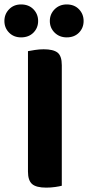

<svg xmlns="http://www.w3.org/2000/svg" viewBox="-55 -838 397 865"><path d="M71 -423H223.4V-1.2Q213.9 1.5 194 4.4Q174.1 7.3 153 7.3Q108.2 7.3 89.6 -8.9Q71 -25.2 71 -64.7ZM223.4 -231.4H71V-607.5Q81.3 -609.5 101.7 -612.8Q122.1 -616 141.7 -616Q185 -616 204.2 -601.1Q223.4 -586.1 223.4 -544.1ZM116.8 -743.4Q116.8 -712.3 95.6 -690.9Q74.4 -669.6 39.9 -669.6Q7.1 -669.6 -14 -690.9Q-35.2 -712.3 -35.2 -743.4Q-35.2 -774.5 -14 -796.3Q7.1 -818 39.9 -818Q74.4 -818 95.6 -796.3Q116.8 -774.5 116.8 -743.4ZM321.7 -743.4Q321.7 -712.3 300.8 -690.9Q279.8 -669.6 245.6 -669.6Q213 -669.6 191.2 -690.9Q169.5 -712.3 169.5 -743.4Q169.5 -774.5 191.2 -796.3Q213 -818 245.6 -818Q279.8 -818 300.8 -796.3Q321.7 -774.5 321.7 -743.4Z"/></svg>

Font: Baloo Paaji 2
Style: Regular
Weight: 400
Designer: Shuchita Grover, Noopur Datye and Ek Type
Foundry: Ek Type
Version: Version 1.700